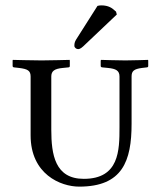

<svg xmlns="http://www.w3.org/2000/svg" viewBox="-20 -685 599 715"><path d="M275 10C436 10 470 -85 470 -224V-400C470 -420 478 -428 509 -432L526 -434C530 -434 532 -436 532 -439V-460L531 -462C531 -462 475 -460 447 -460C417 -460 357 -462 357 -462L355 -460V-439C355 -436 358 -434 362 -434L382 -432C412 -429 425 -422 425 -400V-211C425 -125 424 -19 292 -19C185 -19 171 -109 171 -202V-400C171 -420 182 -429 214 -432L234 -434C238 -434 240 -436 240 -439V-460L239 -462C239 -462 163 -460 135 -460C104 -460 28 -462 28 -462L27 -460V-439C27 -436 30 -434 33 -434L51 -432C83 -428 94 -422 94 -400V-181C94 -36 206 10 275 10ZM343 -663 263 -537C257 -527 257 -520 257 -514C257 -508 264 -502 271 -502C278 -502 285 -507 300 -522L415 -631L412 -642C410 -643 408 -645 406 -647C398 -654 385 -665 357 -665C352 -665 346 -664 343 -663Z"/></svg>

Font: Linux Libertine O C
Style: Regular
Weight: 400
Designer: Philipp H. Poll
Foundry: Philipp H. Poll
Version: Version 4.0.3